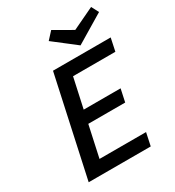

<svg xmlns="http://www.w3.org/2000/svg" viewBox="-204 -985 1006 1104"><g transform="rotate(-30 299.0 -433.0)"><path d="M410 -705 264 -818 308 -866 428 -797 573 -866 598 -818ZM200 -658H583L565 -573H284L241 -376H486L468 -292H223L178 -85H487L469 0H57Z"/></g></svg>

Font: Ysabeau Infant Semibold
Style: Italic
Weight: 600
Italic angle: -12°
Designer: Christian Thalmann (Catharsis Fonts)
Version: Version 0.003